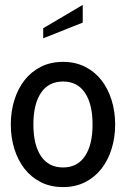

<svg xmlns="http://www.w3.org/2000/svg" viewBox="-20 -752 513 782"><path d="M237 10C270.3 10 300.2 3.3 326.5 -10C352.8 -23.3 375 -41.5 393 -64.5C411 -87.5 424.8 -114.5 434.5 -145.5C444.2 -176.5 449 -209.7 449 -245C449 -280.3 444.2 -313.5 434.5 -344.5C424.8 -375.5 411 -402.5 393 -425.5C375 -448.5 352.8 -466.7 326.5 -480C300.2 -493.3 270.3 -500 237 -500C203 -500 172.8 -493.3 146.5 -480C120.2 -466.7 98 -448.5 80 -425.5C62 -402.5 48.2 -375.5 38.5 -344.5C28.8 -313.5 24 -280.3 24 -245C24 -209.7 28.8 -176.5 38.5 -145.5C48.2 -114.5 62 -87.5 80 -64.5C98 -41.5 120.2 -23.3 146.5 -10C172.8 3.3 203 10 237 10ZM237 -420C275.7 -420 305.3 -404.7 326 -374C346.7 -343.3 357 -300.3 357 -245C357 -189.7 346.7 -146.7 326 -116C305.3 -85.3 275.7 -70 237 -70C197.7 -70 167.7 -85.3 147 -116C126.3 -146.7 116 -189.7 116 -245C116 -300.3 126.3 -343.3 147 -374C167.7 -404.7 197.7 -420 237 -420ZM156 -596 317 -660V-732L156 -637Z"/></svg>

Font: Cabin Condensed
Style: Regular
Weight: 400
Designer: Pablo Impallari
Foundry: Pablo Impallari. www.impallari.com Igino Marini. www.ikern.com
Version: Version 1.006